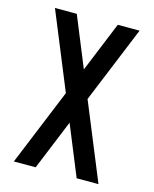

<svg xmlns="http://www.w3.org/2000/svg" viewBox="-105 -755 661 826"><g transform="rotate(15 225.0 -342.0)"><path d="M36.6 0 176.8 -341.8 36.6 -683.6H133.8L225.1 -460.4L316.4 -683.6H413.6L273.4 -341.8L413.6 0H316.4L225.1 -223.1L133.8 0Z"/></g></svg>

Font: Anka/Coder Narrow
Style: Bold
Weight: 700
Width: 3
Monospace: yes
Version: Version 001.100